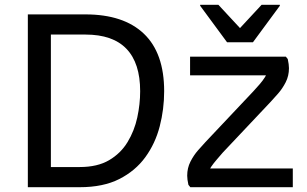

<svg xmlns="http://www.w3.org/2000/svg" viewBox="-20 -780 1280 800"><path d="M152 0V-84H312Q386 -84 434.5 -112.5Q483 -141 511.5 -188Q540 -235 552 -290.5Q564 -346 564 -400Q564 -517 507 -576.5Q450 -636 336 -636H152V-720H336Q495 -720 579.5 -639.5Q664 -559 664 -400Q664 -325 645.5 -253.5Q627 -182 585.5 -125Q544 -68 477 -34Q410 0 312 0ZM96 0V-720H192V0ZM773 0 765 -10Q760 -33 760 -48Q760 -80 773.5 -106.5Q787 -133 805 -153.5Q823 -174 836 -188L1036 -400Q1048 -413 1061.5 -428.5Q1075 -444 1084 -458.5Q1093 -473 1091 -482L1126 -466H772V-544H1171L1179 -534Q1184 -511 1184 -496Q1184 -464 1170.5 -437.5Q1157 -411 1139 -390.5Q1121 -370 1108 -356L908 -144Q897 -131 883.5 -115.5Q870 -100 860.5 -86Q851 -72 851 -62L817 -78H1200V0ZM926 -604 814 -756V-760H890L980 -663L1070 -760H1146V-756L1034 -604Z"/></svg>

Font: Kufam
Style: Regular
Weight: 400
Designer: Wael Morcos, Artur Schmal
Foundry: Original Type
Version: Version 1.301; ttfautohint (v1.8.3)